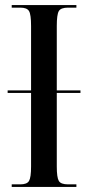

<svg xmlns="http://www.w3.org/2000/svg" viewBox="-20 -734 346 754"><path d="M26 0V-10H60Q86 -10 94 -23.5Q102 -37 102 -80V-369H10V-379H102V-632Q102 -677 94 -690.5Q86 -704 60 -704H26V-714H280V-704H247Q219 -704 211 -690.5Q203 -677 203 -632V-379H296V-369H203V-80Q203 -37 211 -23.5Q219 -10 247 -10H280V0Z"/></svg>

Font: Noto Serif Display ExtraCondensed Medium
Style: Regular
Weight: 500
Width: 2
Designer: Monotype Design Team
Foundry: Monotype Imaging Inc.
Version: Version 2.009